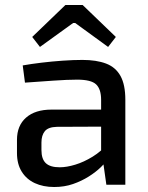

<svg xmlns="http://www.w3.org/2000/svg" viewBox="-20 -740 593 769"><path d="M310 -500Q366 -500 404.5 -485.5Q443 -471 462.5 -436Q482 -401 482 -340V0H406L391 -106L385 -118V-340Q385 -383 365 -402Q345 -421 289 -421Q251 -421 193.5 -417Q136 -413 80 -409L71 -478Q105 -484 146.5 -489Q188 -494 231 -497Q274 -500 310 -500ZM438 -301 437 -233 207 -232Q173 -231 159.5 -214.5Q146 -198 146 -169V-139Q146 -103 163.5 -86.5Q181 -70 219 -70Q247 -70 281.5 -80.5Q316 -91 351 -112.5Q386 -134 414 -167V-104Q404 -90 384 -70.5Q364 -51 335.5 -33Q307 -15 272.5 -3Q238 9 197 9Q153 9 119.5 -6.5Q86 -22 67 -52.5Q48 -83 48 -127V-180Q48 -237 84.5 -269Q121 -301 186 -301ZM311 -720 444 -592 413 -552 281 -648H273L140 -552L109 -592L242 -720Z"/></svg>

Font: Exo 2 Medium
Style: Regular
Weight: 500
Designer: Natanael Gama
Foundry: Natanael Gama
Version: Version 2.010